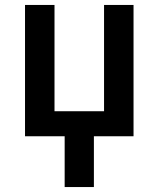

<svg xmlns="http://www.w3.org/2000/svg" viewBox="-20 -550 640 775"><path d="M241 205V0H81V-530H200V-101H400V-530H519V0H359V205Z"/></svg>

Font: Iosevka Curly Extended
Style: Bold
Weight: 700
Width: 7
Monospace: yes
Designer: Belleve Invis
Foundry: Belleve Invis
Version: Version 11.1.0; ttfautohint (v1.8.3)